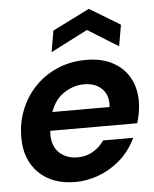

<svg xmlns="http://www.w3.org/2000/svg" viewBox="-53 -770 662 827"><g transform="rotate(-5 278.0 -357.0)"><path d="M240 12Q141 12 82.5 -45Q24 -102 24 -199Q24 -263 46.5 -319Q69 -375 110 -417.5Q151 -460 207.5 -484Q264 -508 331 -508Q396 -508 443.5 -483.5Q491 -459 516.5 -414.5Q542 -370 542 -311Q542 -287 537.5 -261.5Q533 -236 527 -217H151Q150 -213 150 -209Q150 -205 150 -200Q150 -150 180 -121.5Q210 -93 258 -93Q296 -93 325.5 -110.5Q355 -128 374 -156H504Q477 -99 434 -62Q391 -25 340.5 -6.5Q290 12 240 12ZM167 -297H414Q415 -301 415 -304Q415 -307 415 -308Q416 -352 388 -378Q360 -404 314 -404Q268 -404 227 -377.5Q186 -351 167 -297ZM186 -554 202 -646 362 -726 494 -646 478 -554 346 -636Z"/></g></svg>

Font: Rethink Sans
Style: Bold Italic
Weight: 700
Italic angle: -10°
Designer: The Rethink Sans project authors (Hans Thiessen). DM Sans designed by Colophon Foundry.
Foundry: Rethink Communications LLC
Version: Version 1.001